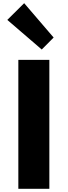

<svg xmlns="http://www.w3.org/2000/svg" viewBox="-20 -1186 425 1206"><path d="M290 -810.1V0H95.2V-810.1ZM131.8 -1166 316.9 -950.2 242.2 -875 25.9 -1061Z"/></svg>

Font: Sinkin Sans 800 Black
Style: Regular
Weight: 900
Designer: Keith Bates
Foundry: K-Type
Version: Sinkin Sans (version 1.0)  by Keith Bates   •   © 2014   www